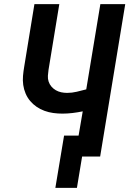

<svg xmlns="http://www.w3.org/2000/svg" viewBox="-20 -755 640 926"><path d="M247 151 289 -101H359L379 -218Q355 -213 330 -210Q305 -207 281 -207Q259 -207 237 -210Q215 -213 194.5 -220.5Q174 -228 156.5 -240Q139 -252 125.5 -268Q112 -284 103.5 -304Q95 -324 92 -345.5Q89 -367 91 -389.5Q93 -412 97 -435L146 -735H266L214 -418Q212 -404 211 -389.5Q210 -375 214.5 -361.5Q219 -348 228 -337.5Q237 -327 249 -320Q261 -313 275 -310Q289 -307 304 -307Q327 -307 350 -312.5Q373 -318 396 -324L464 -735H584L463 0H376L351 151Z"/></svg>

Font: Iosevka Curly Extended
Style: Bold Italic
Weight: 700
Width: 7
Italic angle: -9°
Monospace: yes
Designer: Belleve Invis
Foundry: Belleve Invis
Version: Version 11.1.0; ttfautohint (v1.8.3)